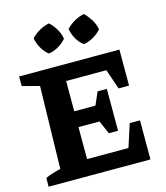

<svg xmlns="http://www.w3.org/2000/svg" viewBox="-130 -1003 951 1102"><g transform="rotate(-15 345.5 -452.5)"><path d="M565 -232H626V0H21V-52Q65 -71 112 -81L123 -571L21 -598V-655H617V-441H555L514 -560H275V-380H401L434 -456H489V-207H434L400 -286H275V-96H521ZM265 -905Q289 -883 305 -855.5Q321 -828 326 -798Q307 -775 278.5 -758.5Q250 -742 220 -738Q197 -756 180.5 -784.5Q164 -813 158 -845Q179 -867 207 -883Q235 -899 265 -905ZM473 -905Q495 -883 512 -855.5Q529 -828 534 -798Q515 -775 486 -758.5Q457 -742 428 -738Q404 -756 387.5 -784.5Q371 -813 366 -845Q387 -867 414.5 -883Q442 -899 473 -905Z"/></g></svg>

Font: Piazzolla SC
Style: Bold
Weight: 700
Designer: Juan Pablo del Peral
Foundry: Huerta Tipografica
Version: Version 1.330